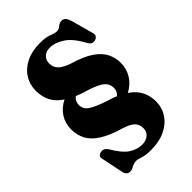

<svg xmlns="http://www.w3.org/2000/svg" viewBox="-269 -826 1158 1158"><g transform="rotate(-45 310.0 -247.5)"><path d="M205 200.5Q184.5 200.5 166.5 211Q148.5 221.5 134 221.5Q106 221.5 98 189.5L68.5 46.5Q62 20.5 89.5 13.5Q116 5.5 136 33Q179 106.5 218 132Q257 157.5 299.5 157.5Q333.5 157.5 354.2 139.5Q375 121.5 375 92Q375 61 356 40.8Q337 20.5 288 5Q200 -20.5 150.5 -52.5Q101 -84.5 81 -124.2Q61 -164 61 -211Q61 -262 87 -302.5Q113 -343 160.5 -366.5Q113 -398.5 94 -438Q75 -477.5 75 -524.5Q75 -579 102 -621.5Q129 -664 178.8 -688.2Q228.5 -712.5 296 -712.5Q346.5 -712.5 374.2 -701Q402 -689.5 420.5 -689.5Q436 -689.5 451 -702.5Q466 -715.5 483.5 -715.5Q498 -715.5 507.5 -706.2Q517 -697 525 -673.5L564.5 -529.5Q570 -514 562.8 -503Q555.5 -492 540.5 -488.5Q514 -483 499.5 -509Q457 -588.5 409.8 -619.5Q362.5 -650.5 318 -650.5Q286 -650.5 267.2 -632.2Q248.5 -614 248.5 -585Q248.5 -551 272.2 -529Q296 -507 344 -491.5Q427 -467 473.2 -435Q519.5 -403 538.2 -364.8Q557 -326.5 557 -282Q557 -232 531.5 -190.8Q506 -149.5 458.5 -124.5Q505.5 -92.5 524.2 -53Q543 -13.5 543 31.5Q543 84.5 515 127Q487 169.5 435.8 194Q384.5 218.5 313.5 218.5Q269.5 218.5 244 209.5Q218.5 200.5 205 200.5ZM330.5 -180.5Q367.5 -170 397.5 -157Q421 -175 421 -205.5Q421 -239.5 395.5 -261.8Q370 -284 301.5 -306Q258 -318 223.5 -333Q198 -314 198 -281.5Q198 -245 231 -223.8Q264 -202.5 330.5 -180.5Z"/></g></svg>

Font: Fraunces 9pt S000 Black
Style: Regular
Weight: 900
Version: Version 1.000; ttfautohint (v1.8.3)